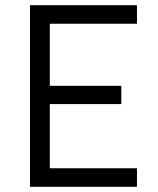

<svg xmlns="http://www.w3.org/2000/svg" viewBox="-20 -716 604 736"><path d="M95 0V-696H505V-625H171V-387H445V-317H171V-71H505V0Z"/></svg>

Font: TypoPRO Titillium Maps
Style: 400 wt
Weight: 400
Designer: Campivisivi
Foundry: Accademia di Belle Arti di Urbino and students of MA course of Visual design
Version: Version 001.001